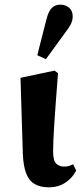

<svg xmlns="http://www.w3.org/2000/svg" viewBox="-20 -789 347 824"><path d="M190 15Q152 15 127.5 0Q103 -15 91.5 -47Q80 -79 78 -129L68 -455L214 -486L229 -475Q223 -399 219 -344Q215 -289 212.5 -250Q210 -211 209 -184Q208 -157 208 -137Q208 -99 221.5 -86.5Q235 -74 256 -74Q267 -74 276.5 -77Q286 -80 294 -84L307 -57Q290 -24 259.5 -4.5Q229 15 190 15ZM140 -552 179 -705Q188 -741 202.5 -755Q217 -769 239 -769Q262 -769 277 -755.5Q292 -742 292 -719Q292 -701 283.5 -684.5Q275 -668 257 -645L177 -535Z"/></svg>

Font: Source Serif 4 36pt
Style: Bold
Weight: 700
Designer: Frank Grießhammer
Foundry: Adobe Systems Incorporated
Version: Version 4.004;hotconv 1.0.116;makeotfexe 2.5.65601